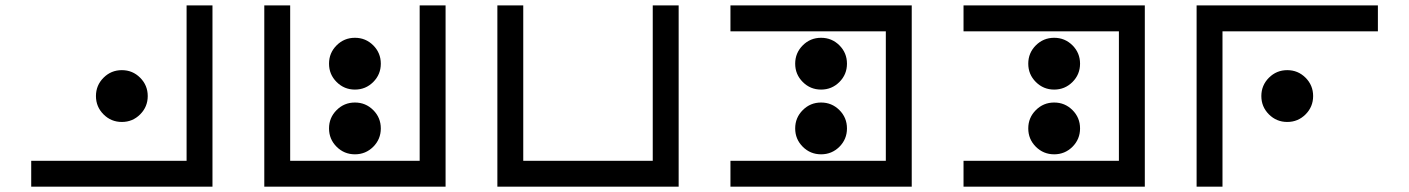

<svg xmlns="http://www.w3.org/2000/svg" viewBox="-20 -704 5313 724"><path d="M97.7 0V-97.7H683.6V-683.6H781.2V0ZM439.5 -244.1Q398.9 -244.1 370.4 -272.7Q341.8 -301.3 341.8 -341.8Q341.8 -382.3 370.4 -410.9Q398.9 -439.5 439.5 -439.5Q480 -439.5 508.5 -410.9Q537.1 -382.3 537.1 -341.8Q537.1 -301.3 508.5 -272.7Q480 -244.1 439.5 -244.1Z M976.6 -683.6H1074.2V-97.7H1562.5V-683.6H1660.2V0H976.6ZM1318.4 -366.2Q1277.8 -366.2 1249.3 -394.8Q1220.7 -423.3 1220.7 -463.9Q1220.7 -504.4 1249.3 -533Q1277.8 -561.5 1318.4 -561.5Q1358.9 -561.5 1387.5 -533Q1416 -504.4 1416 -463.9Q1416 -423.3 1387.5 -394.8Q1358.9 -366.2 1318.4 -366.2ZM1318.4 -122.1Q1277.8 -122.1 1249.3 -150.6Q1220.7 -179.2 1220.7 -219.7Q1220.7 -260.3 1249.3 -288.8Q1277.8 -317.4 1318.4 -317.4Q1358.9 -317.4 1387.5 -288.8Q1416 -260.3 1416 -219.7Q1416 -179.2 1387.5 -150.6Q1358.9 -122.1 1318.4 -122.1Z M1855.5 -683.6H1953.1V-97.7H2441.4V-683.6H2539.1V0H1855.5Z M2734.4 0V-97.7H3320.3V-585.9H2734.4V-683.6H3418V0ZM3076.2 -366.2Q3035.6 -366.2 3007.1 -394.8Q2978.5 -423.3 2978.5 -463.9Q2978.5 -504.4 3007.1 -533Q3035.6 -561.5 3076.2 -561.5Q3116.7 -561.5 3145.3 -533Q3173.8 -504.4 3173.8 -463.9Q3173.8 -423.3 3145.3 -394.8Q3116.7 -366.2 3076.2 -366.2ZM3076.2 -122.1Q3035.6 -122.1 3007.1 -150.6Q2978.5 -179.2 2978.5 -219.7Q2978.5 -260.3 3007.1 -288.8Q3035.6 -317.4 3076.2 -317.4Q3116.7 -317.4 3145.3 -288.8Q3173.8 -260.3 3173.8 -219.7Q3173.8 -179.2 3145.3 -150.6Q3116.7 -122.1 3076.2 -122.1Z M3613.3 0V-97.7H4199.2V-585.9H3613.3V-683.6H4296.9V0ZM3955.1 -366.2Q3914.6 -366.2 3886 -394.8Q3857.4 -423.3 3857.4 -463.9Q3857.4 -504.4 3886 -533Q3914.6 -561.5 3955.1 -561.5Q3995.6 -561.5 4024.2 -533Q4052.7 -504.4 4052.7 -463.9Q4052.7 -423.3 4024.2 -394.8Q3995.6 -366.2 3955.1 -366.2ZM3955.1 -122.1Q3914.6 -122.1 3886 -150.6Q3857.4 -179.2 3857.4 -219.7Q3857.4 -260.3 3886 -288.8Q3914.6 -317.4 3955.1 -317.4Q3995.6 -317.4 4024.2 -288.8Q4052.7 -260.3 4052.7 -219.7Q4052.7 -179.2 4024.2 -150.6Q3995.6 -122.1 3955.1 -122.1Z M5175.8 -683.6V-585.9H4589.8V0H4492.2V-683.6ZM4834 -244.1Q4793.5 -244.1 4764.9 -272.7Q4736.3 -301.3 4736.3 -341.8Q4736.3 -382.3 4764.9 -410.9Q4793.5 -439.5 4834 -439.5Q4874.5 -439.5 4903.1 -410.9Q4931.6 -382.3 4931.6 -341.8Q4931.6 -301.3 4903.1 -272.7Q4874.5 -244.1 4834 -244.1Z"/></svg>

Font: BabelStone Leeson
Style: Regular
Weight: 400
Designer: Andrew West
Foundry: BabelStone
Version: Version 1.02 November 6, 2013